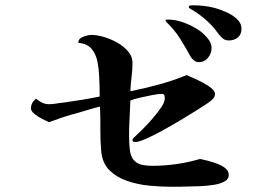

<svg xmlns="http://www.w3.org/2000/svg" viewBox="-20 -777 1040 726"><path d="M845 -116Q845 -99 827.5 -90Q810 -81 785 -77.5Q760 -74 736.5 -73Q713 -72 701 -72Q681 -71 661 -71Q641 -71 621 -71Q587 -71 544.5 -75Q502 -79 462 -92.5Q422 -106 395 -132Q368 -158 363 -202Q359 -245 359.5 -288Q360 -331 358 -374Q337 -369 316 -362.5Q295 -356 274 -350Q246 -343 219 -334Q192 -325 165 -315Q157 -319 140.5 -327Q124 -335 110.5 -346Q97 -357 97 -367Q97 -388 116 -404Q127 -395 139 -389Q151 -383 165 -383Q179 -383 193 -385.5Q207 -388 220 -389Q255 -394 289 -399.5Q323 -405 357 -412Q357 -431 356.5 -450Q356 -469 355 -488Q354 -516 348.5 -544Q343 -572 326.5 -592Q310 -612 276 -615Q276 -631 294.5 -638Q313 -645 326 -645Q346 -645 372 -637.5Q398 -630 423 -616Q448 -602 464.5 -582.5Q481 -563 481 -540Q481 -513 477.5 -486Q474 -459 473 -432Q528 -443 581 -457.5Q634 -472 686 -493Q695 -489 712 -481.5Q729 -474 748 -464Q767 -454 780 -443Q793 -432 793 -422Q793 -410 783 -401Q773 -392 764 -386Q752 -378 724.5 -360.5Q697 -343 662.5 -322.5Q628 -302 593.5 -283Q559 -264 531.5 -252Q504 -240 493 -240Q489 -240 485 -241Q481 -242 481 -248Q481 -252 485 -255.5Q489 -259 491 -261Q501 -270 519.5 -288.5Q538 -307 557 -329Q576 -351 589.5 -371Q603 -391 603 -404Q603 -411 601.5 -416.5Q600 -422 591 -422Q579 -422 555.5 -417.5Q532 -413 508.5 -407.5Q485 -402 473 -397Q472 -364 470 -331Q468 -298 468 -265Q468 -229 472 -203.5Q476 -178 494 -164Q512 -150 555 -150Q601 -150 647 -156.5Q693 -163 736 -176Q747 -174 764.5 -169.5Q782 -165 801 -158Q820 -151 832.5 -140.5Q845 -130 845 -116ZM780 -595Q780 -575 766.5 -558.5Q753 -542 732 -542Q722 -542 713.5 -548.5Q705 -555 700 -564Q681 -599 660.5 -631.5Q640 -664 611 -692Q610 -694 608 -695.5Q606 -697 606 -699Q606 -703 610 -703Q614 -703 616 -703Q644 -703 674 -692Q704 -681 727 -666Q744 -656 762 -636Q780 -616 780 -595ZM893 -668Q893 -646 879 -635Q865 -624 845 -624Q829 -624 818.5 -635Q808 -646 800 -657Q781 -683 755 -705Q729 -727 701 -743Q699 -745 696.5 -746Q694 -747 694 -751Q694 -756 700.5 -756.5Q707 -757 710 -757Q753 -757 792 -747Q810 -742 833.5 -732Q857 -722 875 -706Q893 -690 893 -668Z"/></svg>

Font: Kaisei HarunoUmi
Style: Bold
Weight: 700
Designer: Font-Kai, 金井和夫
Foundry: KAZUO KANAI
Version: Version 5.003